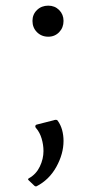

<svg xmlns="http://www.w3.org/2000/svg" viewBox="-20 -620 350 680"><path d="M81 18Q77 14 83 11Q108 -3 121 -30Q134 -57 134 -85Q134 -107 127.5 -129Q121 -151 108 -166Q105 -169 105 -172Q105 -178 111 -179L170 -194Q171 -194 173 -195Q181 -197 184 -193Q195 -178 200 -159.5Q205 -141 205 -121Q205 -75 179.5 -29Q154 17 109 40Q105 41 102 38ZM151 -490Q127 -490 111 -506Q95 -522 95 -546Q95 -569 111 -584.5Q127 -600 151 -600Q174 -600 189.5 -584.5Q205 -569 205 -546Q205 -522 189.5 -506Q174 -490 151 -490Z"/></svg>

Font: Gowun Dodum
Style: Regular
Weight: 400
Designer: Yanghee Ryu
Foundry: Yanghee Ryu
Version: Version 2.000